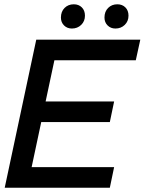

<svg xmlns="http://www.w3.org/2000/svg" viewBox="-20 -875 674 895"><path d="M2 0 149 -690H254L107 0ZM52 0 72 -96H512L492 0ZM117 -306 137 -402H512L492 -306ZM178 -594 199 -690H634L613 -594ZM518 -742Q496 -742 481.5 -756.5Q467 -771 467 -793Q467 -821 484 -838Q501 -855 527 -855Q550 -855 564.5 -840.5Q579 -826 579 -802Q579 -776 561.5 -759Q544 -742 518 -742ZM315 -742Q293 -742 278.5 -756.5Q264 -771 264 -793Q264 -821 281 -838Q298 -855 324 -855Q347 -855 361.5 -840.5Q376 -826 376 -802Q376 -776 358.5 -759Q341 -742 315 -742Z"/></svg>

Font: Radio Canada Big
Style: Italic
Weight: 400
Italic angle: -12°
Designer: Étienne Aubert Bonn
Foundry: Coppers and Brasses
Version: Version 1.001